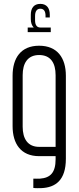

<svg xmlns="http://www.w3.org/2000/svg" viewBox="-20 -806 410 991"><path d="M188 -786C154 -786 139 -763 139 -730V-708C139 -689 144 -674 154 -664H123V-640H242V-664H188C169 -664 161 -679 161 -701C161 -720 161 -723 161 -723C161 -747 170 -761 188 -761C207 -761 215 -747 215 -725V-716H237V-730C237 -763 222 -786 188 -786ZM182 -570C88 -570 45 -507 45 -415V-155C45 -64 88 0 182 0H267V16C267 86 239 112 187 116C176 116 163 117 152 116V164C166 166 179 165 193 165C267 162 320 124 320 13V-415C320 -507 276 -570 182 -570ZM267 -48H182C123 -48 97 -90 97 -152V-418C97 -480 123 -522 182 -522C242 -522 267 -480 267 -418Z"/></svg>

Font: Modon Arabic
Style: Regular
Weight: 400
Designer: Ahmedzaza
Foundry: Ahmedzaza
Version: Version 2.010